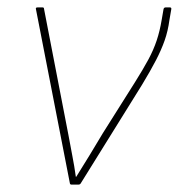

<svg xmlns="http://www.w3.org/2000/svg" viewBox="-20 -499 483 519"><path d="M173 0Q170 0 169 -3L77 -475Q76 -479 82 -479H95Q99 -479 99 -475L165 -134Q170 -106 175.5 -78Q181 -50 185 -21H186Q205 -51 222.5 -80Q240 -109 258 -139L345 -277Q367 -312 381 -338Q395 -364 403.5 -389.5Q412 -415 417 -445L422 -474Q423 -479 428 -479H439Q444 -479 443 -474L438 -445Q434 -415 425 -389.5Q416 -364 401.5 -336Q387 -308 364 -270L198 -3Q196 0 192 0Z"/></svg>

Font: Sofia Sans Semi Condensed Thin
Style: Italic
Weight: 250
Italic angle: -9°
Version: Version 4.100